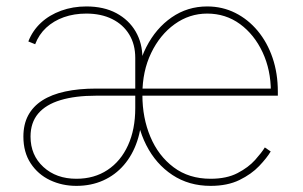

<svg xmlns="http://www.w3.org/2000/svg" viewBox="-20 -574 955 605"><path d="M220.7 11.7Q175.8 11.7 137.7 -6.3Q99.6 -24.4 76.7 -59.3Q53.7 -94.2 53.7 -143.6Q53.7 -182.1 68.8 -210.4Q84 -238.8 113.3 -257.6Q142.6 -276.4 185.3 -285.6Q228 -294.9 283.2 -294.9H843.3L833.5 -285.2Q833.5 -353.5 807.4 -409.4Q781.2 -465.3 736.1 -498.3Q690.9 -531.2 632.8 -531.2Q576.7 -531.2 530.3 -497.8Q483.9 -464.4 456.3 -407Q428.7 -349.6 428.7 -277.3V-274.4Q428.7 -202.6 453.9 -142.8Q479 -83 527.1 -46.9Q575.2 -10.7 643.6 -10.7Q694.3 -10.7 728.5 -28.6Q762.7 -46.4 783.7 -69.8Q804.7 -93.3 814.5 -109.4L833 -96.7Q820.8 -76.2 796.6 -50.8Q772.5 -25.4 734.6 -6.8Q696.8 11.7 643.6 11.7Q575.2 11.7 523.2 -22.7Q471.2 -57.1 440.9 -116.7Q410.6 -176.3 406.7 -251.5V-291Q410.6 -366.2 440.9 -425.5Q471.2 -484.9 521 -519.3Q570.8 -553.7 632.8 -553.7Q680.7 -553.7 721.2 -533.4Q761.7 -513.2 792 -476.8Q822.3 -440.4 838.9 -391.6Q855.5 -342.8 855.5 -285.2V-272.5H283.2Q216.8 -272.5 170.7 -258.5Q124.5 -244.6 100.3 -216.1Q76.2 -187.5 76.2 -143.6Q76.2 -85 116.7 -47.9Q157.2 -10.7 220.7 -10.7Q276.9 -10.7 318.6 -38.3Q360.4 -65.9 383.3 -116Q406.2 -166 406.2 -233.4V-391.6Q406.2 -434.1 387.2 -465.3Q368.2 -496.6 333.5 -513.9Q298.8 -531.2 252 -531.2Q213.4 -531.2 181.2 -519.8Q148.9 -508.3 125.7 -486.8Q102.5 -465.3 90.8 -434.6L69.3 -443.4Q82.5 -477.5 109.1 -502.2Q135.7 -526.9 172.6 -540.3Q209.5 -553.7 252 -553.7Q307.1 -553.7 346.7 -532.5Q386.2 -511.2 407.5 -474.6Q428.7 -438 428.7 -391.6V-228L426.8 -224.1Q426.8 -171.9 412.1 -128.7Q397.5 -85.4 370.4 -54Q343.3 -22.5 305.2 -5.4Q267.1 11.7 220.7 11.7Z"/></svg>

Font: Inter Thin
Style: Regular
Weight: 250
Designer: Rasmus Andersson
Foundry: rsms
Version: Version 4.001;git-66647c0bb